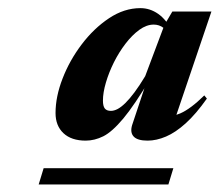

<svg xmlns="http://www.w3.org/2000/svg" viewBox="-20 -734 553 484"><path d="M77.5 -269 90 -310H417L404.5 -269ZM313 -418.5 352.5 -537 359 -536Q319 -469 290.8 -435.2Q262.5 -401.5 240.5 -390.5Q218.5 -379.5 196 -379.5Q160 -379.5 140 -398.2Q120 -417 120 -449Q120 -490.5 137.8 -536.2Q155.5 -582 186 -622.2Q216.5 -662.5 254.8 -688Q293 -713.5 334 -713.5Q358 -713.5 378.8 -699Q399.5 -684.5 416.5 -652.5L410.5 -636Q402.5 -655.5 392 -663.8Q381.5 -672 367.5 -672Q349.5 -672 331.2 -658.8Q313 -645.5 296.5 -624Q280 -602.5 267.2 -577Q254.5 -551.5 247 -526Q239.5 -500.5 239.5 -480.5Q239.5 -466.5 244.2 -460.5Q249 -454.5 259.5 -454.5Q267.5 -454.5 276.5 -459.2Q285.5 -464 296 -474.2Q306.5 -484.5 319 -501.2Q331.5 -518 346 -542L394.5 -671L414.5 -705H513L414.5 -414.5L380.5 -437.5Q408.5 -437 434.5 -448.2Q460.5 -459.5 495 -493.5L501.5 -485.5Q474 -446.5 448.2 -423.2Q422.5 -400 398.5 -389.8Q374.5 -379.5 352 -379.5Q326.5 -379.5 317 -389.8Q307.5 -400 313 -418.5Z"/></svg>

Font: Newsreader 60pt
Style: Bold Italic
Weight: 700
Italic angle: -17°
Designer: Hugues Gentile
Foundry: Production Type
Version: Version 1.003